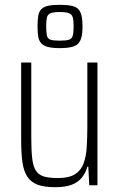

<svg xmlns="http://www.w3.org/2000/svg" viewBox="-20 -770 497 798"><path d="M209 8Q164 8 136 -2.5Q108 -13 93 -36.5Q78 -60 73 -97.5Q68 -135 68 -189V-510H110V-198Q110 -144 114 -110.5Q118 -77 130 -59.5Q142 -42 164 -36Q186 -30 221 -30Q267 -30 292 -46Q317 -62 327.5 -91Q338 -120 340.5 -159.5Q343 -199 343 -246V-510H385V0H351L347 -77H343Q336 -51 320 -31.5Q304 -12 277.5 -2Q251 8 209 8ZM228 -570Q199 -570 180.5 -574.5Q162 -579 152 -589.5Q142 -600 139 -617Q136 -634 136 -660Q136 -687 139 -704.5Q142 -722 152 -732Q162 -742 180.5 -746Q199 -750 228 -750Q258 -750 277 -746Q296 -742 305.5 -732Q315 -722 319 -704.5Q323 -687 323 -660Q323 -634 319 -617Q315 -600 305.5 -589.5Q296 -579 277 -574.5Q258 -570 228 -570ZM228 -601Q255 -601 267 -605Q279 -609 282.5 -622Q286 -635 286 -660Q286 -685 282.5 -697.5Q279 -710 267 -715Q255 -720 228 -720Q202 -720 190 -715Q178 -710 175 -697.5Q172 -685 172 -660Q172 -635 175 -622Q178 -609 190 -605Q202 -601 228 -601Z"/></svg>

Font: Saira Condensed ExtraLight
Style: Regular
Weight: 250
Width: 3
Designer: Hector Gatti with collaboration of the Omnibus-Type team
Foundry: Omnibus-Type
Version: Version 1.101